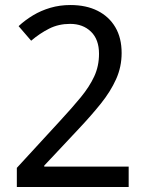

<svg xmlns="http://www.w3.org/2000/svg" viewBox="-20 -744 591 764"><path d="M47 -76 218 -262Q267 -315 301.5 -357Q336 -399 355 -440Q374 -481 374 -530Q374 -587 342 -618Q310 -649 259 -649Q213 -649 175.5 -630Q138 -611 104 -582L54 -640Q80 -664 111.5 -683Q143 -702 180.5 -713Q218 -724 260 -724Q323 -724 368.5 -701Q414 -678 439 -635.5Q464 -593 464 -533Q464 -478 442 -429Q420 -380 381.5 -332Q343 -284 293 -231L156 -85V-81H492V0H47Z"/></svg>

Font: utamil85
Style: Book
Weight: 400
Designer: Jelle Bosma - Monotype Design Team
Foundry: Monotype Imaging Inc.
Version: Version 2.003